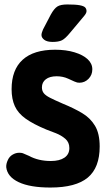

<svg xmlns="http://www.w3.org/2000/svg" viewBox="-20 -830 487 861"><path d="M188 -249Q207 -242 231 -232.5Q255 -223 273 -207.5Q291 -192 291 -166Q291 -138 269 -123Q247 -108 208 -108Q152 -108 110 -131Q88 -141 82 -143Q76 -145 66 -145Q51 -145 36.5 -136.5Q22 -128 15 -112Q7 -95 8 -80Q13 -37 64 -13Q115 11 206 11Q320 11 373.5 -33.5Q427 -78 427 -173Q427 -231 406 -266Q385 -301 348 -323Q311 -345 262 -365Q225 -381 204.5 -391.5Q184 -402 176 -412.5Q168 -423 168 -438Q168 -461 185.5 -474.5Q203 -488 234 -488Q262 -488 286 -477Q305 -468 313.5 -464.5Q322 -461 326 -460Q330 -459 336 -459Q360 -459 377 -476.5Q394 -494 394 -519Q394 -545 373 -564.5Q352 -584 314 -595.5Q276 -607 227 -607Q131 -607 81.5 -562Q32 -517 32 -430Q32 -386 46.5 -354Q61 -322 95.5 -297.5Q130 -273 188 -249ZM368 -780Q368 -790 362 -796.5Q356 -803 337.5 -806.5Q319 -810 282 -810Q252 -810 237.5 -801Q223 -792 208 -765L173 -698Q170 -691 168 -684.5Q166 -678 166 -673Q166 -661 178.5 -651.5Q191 -642 216 -642Q243 -642 258 -649.5Q273 -657 295 -684L357 -758Q368 -771 368 -780Z"/></svg>

Font: Beiruti ExtraBold
Style: Regular
Weight: 800
Designer: Arlette Boutros
Foundry: Boutros
Version: Version 1.41